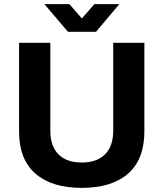

<svg xmlns="http://www.w3.org/2000/svg" viewBox="-20 -892 788 924"><path d="M193.8 -872.1H314L374 -803.2L434.1 -872.1H554.2L441.9 -738.8H307.1ZM373 12.2Q229.5 12.2 150.6 -56.4Q71.8 -125 71.8 -258.8V-686H222.2V-263.2Q222.2 -189 261.2 -149.4Q300.3 -109.9 373 -109.9Q446.3 -109.9 485.6 -149.4Q524.9 -189 524.9 -263.2V-686H674.8V-258.8Q674.8 -125 596.2 -56.4Q517.6 12.2 373 12.2Z"/></svg>

Font: Archivo
Style: Bold
Weight: 700
Designer: Hector Gatti
Foundry: Omnibus-Type
Version: Version 2.001